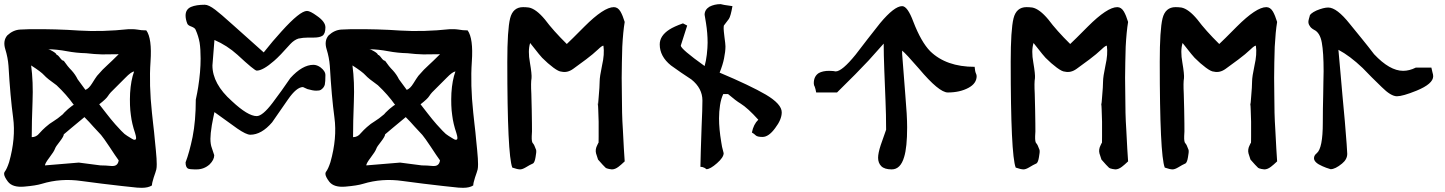

<svg xmlns="http://www.w3.org/2000/svg" viewBox="-60 -942 7043 936"><path d="M-24.4 -769.5Q3.9 -795.9 38.1 -797.9Q72.3 -799.8 86.9 -799.8Q215.8 -800.8 326.2 -793Q437.5 -786.1 567.4 -799.8Q575.2 -799.8 583 -799.8Q595.7 -799.8 608.4 -797.9Q628.9 -793.9 653.3 -793.9Q681.6 -754.9 673.8 -641.6Q666 -529.3 680.7 -392.6Q681.6 -378.9 686.5 -338.9Q691.4 -299.8 695.3 -254.9Q700.2 -210 703.1 -169.9Q704.1 -154.3 704.1 -141.6Q704.1 -125 702.1 -116.2Q699.2 -104.5 689.5 -77.1Q680.7 -49.8 680.7 -38.1Q663.1 -26.4 630.9 -26.4Q620.1 -26.4 608.4 -27.3Q558.6 -32.2 534.2 -35.2Q437.5 -45.9 336.9 -59.6Q236.3 -74.2 143.6 -45.9Q115.2 -37.1 57.6 -32.2Q1 -27.3 -21.5 -56.6Q-40 -81.1 -40 -94.7Q-40 -100.6 -37.1 -104.5Q-26.4 -118.2 -15.6 -151.4Q17.6 -268.6 3.9 -369.1Q-9.8 -469.7 -18.6 -621.1Q-21.5 -661.1 -34.2 -702.1Q-46.9 -743.2 -24.4 -769.5ZM351.6 -371.1Q309.6 -335.9 288.1 -318.4Q267.6 -300.8 251 -287.1Q251 -277.3 231.4 -252Q210.9 -226.6 208 -216.8Q203.1 -203.1 180.7 -173.8Q159.2 -145.5 159.2 -135.7Q213.9 -139.6 324.2 -149.4Q350.6 -145.5 429.7 -135.7Q454.1 -135.7 483.4 -132.8Q486.3 -132.8 489.3 -132.8Q514.6 -132.8 518.6 -160.2Q502.9 -181.6 473.6 -226.6Q444.3 -270.5 432.6 -284.2Q414.1 -303.7 394.5 -325.2Q376 -346.7 351.6 -371.1ZM91.8 -623Q102.5 -543.9 98.6 -445.3Q94.7 -346.7 94.7 -273.4Q117.2 -273.4 131.8 -292Q147.5 -309.6 162.1 -322.3Q181.6 -339.8 200.2 -350.6Q219.7 -362.3 246.1 -384.8Q248 -388.7 271.5 -410.2Q295.9 -430.7 299.8 -430.7Q264.6 -480.5 215.8 -526.4Q168.9 -559.6 155.3 -575.2Q140.6 -591.8 91.8 -623ZM172.9 -702.1Q180.7 -702.1 198.2 -691.4Q215.8 -680.7 215.8 -674.8Q221.7 -674.8 232.4 -660.2Q243.2 -645.5 251 -645.5Q269.5 -618.2 289.1 -598.6Q307.6 -578.1 318.4 -555.7Q331.1 -538.1 356.4 -503.9Q373 -509.8 388.7 -535.2Q404.3 -560.5 413.1 -572.3Q442.4 -606.4 462.9 -624Q483.4 -642.6 518.6 -677.7Q474.6 -676.8 437.5 -676.8Q400.4 -677.7 359.4 -682.6Q312.5 -683.6 265.6 -692.4Q219.7 -701.2 172.9 -702.1ZM593.8 -593.8Q579.1 -591.8 550.8 -562.5Q522.5 -534.2 500 -511.7Q476.6 -490.2 466.8 -474.6Q458 -460 423.8 -433.6Q436.5 -418 458 -389.6Q480.5 -360.4 502 -335.9Q537.1 -296.9 546.9 -289.1Q556.6 -281.2 583 -265.6Q591.8 -259.8 596.7 -260.7Q603.5 -260.7 603.5 -269.5Q603.5 -277.3 598.6 -293Q583 -338.9 578.1 -379.9Q571.3 -425.8 574.2 -488.3Q578.1 -550.8 593.8 -593.8Z M1526.4 -577.1Q1526.4 -542 1523.4 -529.3Q1519.5 -515.6 1507.8 -506.8Q1503.9 -502.9 1496.1 -501Q1491.2 -500 1481.4 -500Q1464.8 -500 1438.5 -507.8Q1438.5 -507.8 1417 -517.6Q1385.7 -517.6 1343.8 -457Q1266.6 -345.7 1266.6 -345.7Q1214.8 -285.2 1160.2 -285.2Q1140.6 -285.2 1096.7 -315.4Q1043 -353.5 985.4 -395.5Q982.4 -382.8 979.5 -367.2Q976.6 -351.6 972.7 -332Q965.8 -289.1 965.8 -265.6Q965.8 -238.3 972.7 -220.7Q975.6 -211.9 978.5 -203.1Q981.4 -194.3 984.4 -185.5Q984.4 -163.1 961.9 -140.6Q934.6 -116.2 898.4 -116.2Q895.5 -116.2 887.7 -116.2Q867.2 -116.2 856.4 -120.1Q844.7 -127 844.7 -150.4Q863.3 -199.2 878.9 -274.4Q894.5 -353.5 894.5 -456.1Q902.3 -492.2 906.2 -517.6Q918 -592.8 918 -656.2Q918 -703.1 913.1 -734.4Q907.2 -766.6 893.6 -796.9Q890.6 -805.7 873 -812.5Q855.5 -818.4 852.5 -828.1Q844.7 -848.6 844.7 -866.2Q844.7 -896.5 871.1 -908.2Q896.5 -918.9 938.5 -918.9Q957 -918.9 989.3 -894.5Q1010.7 -878.9 1079.1 -817.4Q1116.2 -785.2 1152.3 -752Q1188.5 -718.8 1225.6 -686.5Q1269.5 -742.2 1312.5 -789.1Q1402.3 -888.7 1436.5 -888.7Q1452.1 -888.7 1485.4 -864.3Q1526.4 -835.9 1526.4 -808.6Q1526.4 -777.3 1511.7 -767.6Q1498 -758.8 1469.7 -758.8Q1460.9 -758.8 1442.4 -758.8Q1417 -758.8 1394.5 -753.9Q1374 -747.1 1355.5 -727.5Q1303.7 -668.9 1276.4 -645.5Q1221.7 -597.7 1191.4 -597.7Q1180.7 -597.7 1097.7 -674.8Q1046.9 -720.7 985.4 -747.1Q982.4 -706.1 975.6 -623Q975.6 -533.2 1070.3 -449.2Q1148.4 -376 1191.4 -376Q1219.7 -376 1268.6 -440.4Q1290 -469.7 1312.5 -500Q1334 -530.3 1355.5 -561.5Q1414.1 -626 1467.8 -626Q1485.4 -626 1502.9 -613.3Q1526.4 -594.7 1526.4 -577.1Z M1542 -769.5Q1570.3 -795.9 1604.5 -797.9Q1638.7 -799.8 1653.3 -799.8Q1782.2 -800.8 1892.6 -793Q2003.9 -786.1 2133.8 -799.8Q2141.6 -799.8 2149.4 -799.8Q2162.1 -799.8 2174.8 -797.9Q2195.3 -793.9 2219.7 -793.9Q2248 -754.9 2240.2 -641.6Q2232.4 -529.3 2247.1 -392.6Q2248 -378.9 2252.9 -338.9Q2257.8 -299.8 2261.7 -254.9Q2266.6 -210 2269.5 -169.9Q2270.5 -154.3 2270.5 -141.6Q2270.5 -125 2268.6 -116.2Q2265.6 -104.5 2255.9 -77.1Q2247.1 -49.8 2247.1 -38.1Q2229.5 -26.4 2197.3 -26.4Q2186.5 -26.4 2174.8 -27.3Q2125 -32.2 2100.6 -35.2Q2003.9 -45.9 1903.3 -59.6Q1802.7 -74.2 1710 -45.9Q1681.6 -37.1 1624 -32.2Q1567.4 -27.3 1544.9 -56.6Q1526.4 -81.1 1526.4 -94.7Q1526.4 -100.6 1529.3 -104.5Q1540 -118.2 1550.8 -151.4Q1584 -268.6 1570.3 -369.1Q1556.6 -469.7 1547.9 -621.1Q1544.9 -661.1 1532.2 -702.1Q1519.5 -743.2 1542 -769.5ZM1918 -371.1Q1876 -335.9 1854.5 -318.4Q1834 -300.8 1817.4 -287.1Q1817.4 -277.3 1797.9 -252Q1777.3 -226.6 1774.4 -216.8Q1769.5 -203.1 1747.1 -173.8Q1725.6 -145.5 1725.6 -135.7Q1780.3 -139.6 1890.6 -149.4Q1917 -145.5 1996.1 -135.7Q2020.5 -135.7 2049.8 -132.8Q2052.7 -132.8 2055.7 -132.8Q2081.1 -132.8 2085 -160.2Q2069.3 -181.6 2040 -226.6Q2010.7 -270.5 1999 -284.2Q1980.5 -303.7 1960.9 -325.2Q1942.4 -346.7 1918 -371.1ZM1658.2 -623Q1668.9 -543.9 1665 -445.3Q1661.1 -346.7 1661.1 -273.4Q1683.6 -273.4 1698.2 -292Q1713.9 -309.6 1728.5 -322.3Q1748 -339.8 1766.6 -350.6Q1786.1 -362.3 1812.5 -384.8Q1814.5 -388.7 1837.9 -410.2Q1862.3 -430.7 1866.2 -430.7Q1831.1 -480.5 1782.2 -526.4Q1735.4 -559.6 1721.7 -575.2Q1707 -591.8 1658.2 -623ZM1739.3 -702.1Q1747.1 -702.1 1764.6 -691.4Q1782.2 -680.7 1782.2 -674.8Q1788.1 -674.8 1798.8 -660.2Q1809.6 -645.5 1817.4 -645.5Q1835.9 -618.2 1855.5 -598.6Q1874 -578.1 1884.8 -555.7Q1897.5 -538.1 1922.9 -503.9Q1939.5 -509.8 1955.1 -535.2Q1970.7 -560.5 1979.5 -572.3Q2008.8 -606.4 2029.3 -624Q2049.8 -642.6 2085 -677.7Q2041 -676.8 2003.9 -676.8Q1966.8 -677.7 1925.8 -682.6Q1878.9 -683.6 1832 -692.4Q1786.1 -701.2 1739.3 -702.1ZM2160.2 -593.8Q2145.5 -591.8 2117.2 -562.5Q2088.9 -534.2 2066.4 -511.7Q2043 -490.2 2033.2 -474.6Q2024.4 -460 1990.2 -433.6Q2002.9 -418 2024.4 -389.6Q2046.9 -360.4 2068.4 -335.9Q2103.5 -296.9 2113.3 -289.1Q2123 -281.2 2149.4 -265.6Q2158.2 -259.8 2163.1 -260.7Q2169.9 -260.7 2169.9 -269.5Q2169.9 -277.3 2165 -293Q2149.4 -338.9 2144.5 -379.9Q2137.7 -425.8 2140.6 -488.3Q2144.5 -550.8 2160.2 -593.8Z M2985.4 -155.3Q2966.8 -137.7 2955.1 -128.9Q2938.5 -116.2 2922.9 -116.2Q2921.9 -116.2 2909.2 -118.2Q2895.5 -121.1 2892.6 -124Q2881.8 -133.8 2855.5 -164.1Q2851.6 -175.8 2845.7 -194.3Q2840.8 -213.9 2851.6 -234.4Q2857.4 -247.1 2857.4 -245.1Q2858.4 -242.2 2858.4 -277.3Q2858.4 -301.8 2858.4 -348.6Q2858.4 -361.3 2856.4 -409.2Q2854.5 -458 2854.5 -434.6Q2854.5 -411.1 2858.4 -466.8Q2863.3 -521.5 2863.3 -544.9Q2863.3 -567.4 2875 -623Q2887.7 -677.7 2881.8 -718.8Q2877 -721.7 2854.5 -700.2Q2832 -678.7 2796.9 -652.3Q2761.7 -626 2734.4 -606.4Q2706.1 -585.9 2676.8 -592.8Q2664.1 -592.8 2637.7 -612.3Q2611.3 -631.8 2583 -660.2Q2566.4 -678.7 2550.8 -699.2Q2535.2 -719.7 2524.4 -732.4Q2512.7 -694.3 2523.4 -636.7Q2533.2 -579.1 2531.2 -560.5Q2527.3 -540 2530.3 -484.4Q2532.2 -429.7 2532.2 -406.2Q2532.2 -388.7 2533.2 -340.8Q2534.2 -293 2532.2 -278.3Q2531.2 -249 2538.1 -243.2Q2543.9 -238.3 2553.7 -210.9Q2555.7 -201.2 2550.8 -175.8Q2546.9 -151.4 2539.1 -145.5Q2523.4 -138.7 2502.9 -126Q2486.3 -116.2 2475.6 -116.2Q2462.9 -116.2 2437.5 -125Q2413.1 -187.5 2413.1 -640.6Q2413.1 -796.9 2426.8 -852.5Q2440.4 -907.2 2490.2 -907.2Q2503.9 -907.2 2518.6 -905.3Q2553.7 -898.4 2596.7 -846.7Q2636.7 -793 2703.1 -727.5Q2710.9 -735.4 2733.4 -756.8Q2755.9 -778.3 2789.1 -812.5Q2883.8 -907.2 2932.6 -907.2Q2952.1 -907.2 2964.8 -885.7Q2975.6 -867.2 2985.4 -835Q2977.5 -788.1 2973.6 -713.9Q2972.7 -675.8 2971.7 -637.7Q2970.7 -599.6 2970.7 -562.5Q2970.7 -517.6 2971.7 -474.6Q2972.7 -431.6 2972.7 -392.6Q2973.6 -352.5 2976.6 -308.6Q2979.5 -264.6 2981.4 -216.8Q2982.4 -192.4 2985.4 -155.3Q2985.4 -155.3 2985.4 -155.3Z M3751 -394.5Q3751 -359.4 3718.8 -317.4Q3687.5 -274.4 3657.2 -274.4Q3631.8 -274.4 3624 -282.2Q3616.2 -290 3605.5 -295.9Q3613.3 -335.9 3636.7 -358.4Q3585.9 -415 3549.8 -437.5Q3528.3 -450.2 3489.3 -483.4Q3481.4 -483.4 3465.8 -483.4Q3455.1 -460.9 3450.2 -429.7Q3445.3 -397.5 3445.3 -365.2Q3445.3 -313.5 3456.1 -249Q3458 -230.5 3467.8 -195.3Q3467.8 -174.8 3435.5 -146.5Q3402.3 -117.2 3383.8 -117.2Q3378.9 -121.1 3376 -123Q3365.2 -128.9 3354.5 -128.9Q3354.5 -157.2 3356.4 -207Q3358.4 -256.8 3360.4 -327.1Q3364.3 -411.1 3364.3 -452.1Q3364.3 -511.7 3310.5 -554.7Q3285.2 -571.3 3260.7 -587.9Q3235.4 -605.5 3210.9 -623Q3156.2 -667 3156.2 -725.6Q3156.2 -767.6 3203.1 -797.9Q3225.6 -812.5 3269.5 -828.1Q3276.4 -824.2 3290 -817.4Q3282.2 -793 3258.8 -719.7Q3258.8 -703.1 3375 -620.1Q3381.8 -643.6 3385.7 -675.8Q3389.6 -710.9 3389.6 -733.4Q3389.6 -780.3 3381.8 -829.1Q3378.9 -846.7 3375 -870.1Q3375 -894.5 3398.4 -909.2Q3422.9 -921.9 3453.1 -921.9Q3464.8 -918.9 3470.7 -918Q3500 -913.1 3510.7 -912.1Q3502 -862.3 3493.2 -849.6Q3476.6 -828.1 3468.8 -817.4Q3467.8 -813.5 3467.8 -801.8Q3467.8 -793.9 3471.7 -761.7Q3476.6 -726.6 3476.6 -715.8Q3476.6 -690.4 3469.7 -657.2Q3463.9 -627 3448.2 -587.9Q3596.7 -525.4 3673.8 -480.5Q3751 -434.6 3751 -394.5Q3751 -394.5 3751 -394.5Z M4701.2 -571.3Q4701.2 -535.2 4661.1 -513.7Q4619.1 -491.2 4560.5 -491.2Q4517.6 -491.2 4419.9 -607.4Q4356.4 -680.7 4337.9 -695.3Q4337.9 -693.4 4337.9 -689.5Q4337.9 -685.5 4337.9 -679.7Q4337.9 -671.9 4353.5 -478.5Q4362.3 -377.9 4362.3 -321.3Q4362.3 -223.6 4347.7 -176.8Q4330.1 -116.2 4287.1 -116.2Q4252 -116.2 4236.3 -131.8Q4220.7 -147.5 4220.7 -172.9Q4220.7 -195.3 4233.4 -234.4Q4248 -277.3 4259.8 -309.6Q4259.8 -384.8 4256.8 -452.1Q4253.9 -519.5 4251 -598.6Q4248 -676.8 4248 -729.5Q4235.4 -714.8 4215.8 -693.4Q4197.3 -672.9 4173.8 -646.5Q4122.1 -590.8 4020.5 -491.2Q3986.3 -491.2 3918.9 -491.2Q3916 -507.8 3912.1 -518.6Q3907.2 -526.4 3907.2 -536.1Q3907.2 -570.3 3931.6 -585.9Q3951.2 -596.7 3982.4 -596.7Q3993.2 -596.7 4002 -595.7Q4005.9 -594.7 4013.7 -593.8Q4044.9 -593.8 4111.3 -675.8Q4140.6 -713.9 4169.9 -752Q4200.2 -790 4230.5 -829.1Q4299.8 -912.1 4337.9 -912.1Q4364.3 -912.1 4392.6 -835.9Q4430.7 -737.3 4474.6 -692.4Q4552.7 -616.2 4691.4 -616.2Q4693.4 -592.8 4697.3 -585Q4701.2 -577.1 4701.2 -570.3Q4701.2 -571.3 4701.2 -571.3Z M5439.5 -155.3Q5420.9 -137.7 5409.2 -128.9Q5392.6 -116.2 5377 -116.2Q5376 -116.2 5363.3 -118.2Q5349.6 -121.1 5346.7 -124Q5335.9 -133.8 5309.6 -164.1Q5305.7 -175.8 5299.8 -194.3Q5294.9 -213.9 5305.7 -234.4Q5311.5 -247.1 5311.5 -245.1Q5312.5 -242.2 5312.5 -277.3Q5312.5 -301.8 5312.5 -348.6Q5312.5 -361.3 5310.5 -409.2Q5308.6 -458 5308.6 -434.6Q5308.6 -411.1 5312.5 -466.8Q5317.4 -521.5 5317.4 -544.9Q5317.4 -567.4 5329.1 -623Q5341.8 -677.7 5335.9 -718.8Q5331.1 -721.7 5308.6 -700.2Q5286.1 -678.7 5251 -652.3Q5215.8 -626 5188.5 -606.4Q5160.2 -585.9 5130.9 -592.8Q5118.2 -592.8 5091.8 -612.3Q5065.4 -631.8 5037.1 -660.2Q5020.5 -678.7 5004.9 -699.2Q4989.3 -719.7 4978.5 -732.4Q4966.8 -694.3 4977.5 -636.7Q4987.3 -579.1 4985.4 -560.5Q4981.4 -540 4984.4 -484.4Q4986.3 -429.7 4986.3 -406.2Q4986.3 -388.7 4987.3 -340.8Q4988.3 -293 4986.3 -278.3Q4985.4 -249 4992.2 -243.2Q4998 -238.3 5007.8 -210.9Q5009.8 -201.2 5004.9 -175.8Q5001 -151.4 4993.2 -145.5Q4977.5 -138.7 4957 -126Q4940.4 -116.2 4929.7 -116.2Q4917 -116.2 4891.6 -125Q4867.2 -187.5 4867.2 -640.6Q4867.2 -796.9 4880.9 -852.5Q4894.5 -907.2 4944.3 -907.2Q4958 -907.2 4972.7 -905.3Q5007.8 -898.4 5050.8 -846.7Q5090.8 -793 5157.2 -727.5Q5165 -735.4 5187.5 -756.8Q5210 -778.3 5243.2 -812.5Q5337.9 -907.2 5386.7 -907.2Q5406.2 -907.2 5418.9 -885.7Q5429.7 -867.2 5439.5 -835Q5431.6 -788.1 5427.7 -713.9Q5426.8 -675.8 5425.8 -637.7Q5424.8 -599.6 5424.8 -562.5Q5424.8 -517.6 5425.8 -474.6Q5426.8 -431.6 5426.8 -392.6Q5427.7 -352.5 5430.7 -308.6Q5433.6 -264.6 5435.5 -216.8Q5436.5 -192.4 5439.5 -155.3Q5439.5 -155.3 5439.5 -155.3Z M6166 -155.3Q6147.5 -137.7 6135.7 -128.9Q6119.1 -116.2 6103.5 -116.2Q6102.5 -116.2 6089.8 -118.2Q6076.2 -121.1 6073.2 -124Q6062.5 -133.8 6036.1 -164.1Q6032.2 -175.8 6026.4 -194.3Q6021.5 -213.9 6032.2 -234.4Q6038.1 -247.1 6038.1 -245.1Q6039.1 -242.2 6039.1 -277.3Q6039.1 -301.8 6039.1 -348.6Q6039.1 -361.3 6037.1 -409.2Q6035.2 -458 6035.2 -434.6Q6035.2 -411.1 6039.1 -466.8Q6043.9 -521.5 6043.9 -544.9Q6043.9 -567.4 6055.7 -623Q6068.4 -677.7 6062.5 -718.8Q6057.6 -721.7 6035.2 -700.2Q6012.7 -678.7 5977.5 -652.3Q5942.4 -626 5915 -606.4Q5886.7 -585.9 5857.4 -592.8Q5844.7 -592.8 5818.4 -612.3Q5792 -631.8 5763.7 -660.2Q5747.1 -678.7 5731.4 -699.2Q5715.8 -719.7 5705.1 -732.4Q5693.4 -694.3 5704.1 -636.7Q5713.9 -579.1 5711.9 -560.5Q5708 -540 5710.9 -484.4Q5712.9 -429.7 5712.9 -406.2Q5712.9 -388.7 5713.9 -340.8Q5714.8 -293 5712.9 -278.3Q5711.9 -249 5718.8 -243.2Q5724.6 -238.3 5734.4 -210.9Q5736.3 -201.2 5731.4 -175.8Q5727.5 -151.4 5719.7 -145.5Q5704.1 -138.7 5683.6 -126Q5667 -116.2 5656.2 -116.2Q5643.6 -116.2 5618.2 -125Q5593.8 -187.5 5593.8 -640.6Q5593.8 -796.9 5607.4 -852.5Q5621.1 -907.2 5670.9 -907.2Q5684.6 -907.2 5699.2 -905.3Q5734.4 -898.4 5777.3 -846.7Q5817.4 -793 5883.8 -727.5Q5891.6 -735.4 5914.1 -756.8Q5936.5 -778.3 5969.7 -812.5Q6064.5 -907.2 6113.3 -907.2Q6132.8 -907.2 6145.5 -885.7Q6156.2 -867.2 6166 -835Q6158.2 -788.1 6154.3 -713.9Q6153.3 -675.8 6152.3 -637.7Q6151.4 -599.6 6151.4 -562.5Q6151.4 -517.6 6152.3 -474.6Q6153.3 -431.6 6153.3 -392.6Q6154.3 -352.5 6157.2 -308.6Q6160.2 -264.6 6162.1 -216.8Q6163.1 -192.4 6166 -155.3Q6166 -155.3 6166 -155.3Z M6926.8 -570.3Q6926.8 -533.2 6845.7 -500Q6778.3 -472.7 6750 -472.7Q6720.7 -472.7 6675.8 -517.6Q6624 -567.4 6583 -610.4Q6520.5 -669.9 6464.8 -699.2Q6464.8 -694.3 6475.6 -578.1Q6479.5 -535.2 6484.4 -477.5Q6489.3 -419.9 6496.1 -350.6Q6507.8 -210 6507.8 -192.4Q6507.8 -165 6482.4 -144.5Q6449.2 -117.2 6426.8 -117.2Q6403.3 -124 6386.7 -131.8Q6345.7 -149.4 6345.7 -170.9Q6345.7 -184.6 6359.4 -195.3Q6388.7 -219.7 6388.7 -343.8Q6388.7 -410.2 6390.6 -480.5Q6390.6 -515.6 6391.6 -544.9Q6391.6 -573.2 6392.6 -594.7Q6392.6 -686.5 6383.8 -734.4Q6375 -783.2 6345.7 -796.9Q6330.1 -805.7 6325.2 -815.4Q6318.4 -824.2 6318.4 -835.9Q6318.4 -840.8 6321.3 -851.6Q6324.2 -860.4 6324.2 -861.3Q6324.2 -875 6357.4 -890.6Q6392.6 -905.3 6415 -905.3Q6457 -905.3 6520.5 -825.2Q6550.8 -789.1 6580.1 -752Q6610.4 -714.8 6638.7 -677.7Q6714.8 -596.7 6780.3 -596.7Q6810.5 -596.7 6841.8 -612.3Q6867.2 -612.3 6918 -612.3Q6918.9 -605.5 6922.9 -590.8Q6926.8 -578.1 6926.8 -570.3Z"/></svg>

Font: Tolkien Dwarf Runes
Style: Regular
Weight: 400
Version: Regular